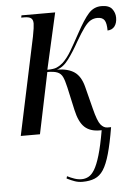

<svg xmlns="http://www.w3.org/2000/svg" viewBox="-54 -588 603 857"><g transform="rotate(-5 247.0 -159.0)"><path d="M281 228Q263 228 247 222.5Q231 217 211 207L214 197Q230 205 246 210.5Q262 216 278 216Q294 216 308.5 208.5Q323 201 336 180Q349 159 361.5 117Q374 75 386 6H377Q334 6 309.5 -17Q285 -40 273 -94L250 -198Q243 -229 235.5 -245Q228 -261 212.5 -267.5Q197 -274 167 -274L110 0H24L117 -438Q121 -458 123 -473Q125 -488 125 -495Q125 -512 116 -519Q107 -526 85 -526H72L74 -536H225L168 -284Q196 -284 210 -290Q224 -296 238 -308Q259 -328 276.5 -357.5Q294 -387 319 -433Q352 -494 375.5 -520Q399 -546 433 -546Q467 -546 480.5 -528.5Q494 -511 494 -489Q494 -465 483 -450.5Q472 -436 451 -435Q451 -468 442 -481.5Q433 -495 411 -495Q394 -495 380 -487Q366 -479 350.5 -458Q335 -437 311 -396Q289 -356 264.5 -322.5Q240 -289 211 -281Q261 -280 289 -260.5Q317 -241 329 -195L355 -93Q369 -37 382.5 -20.5Q396 -4 413 -4H429Q417 68 404 114Q391 160 375 184.5Q359 209 336 218.5Q313 228 281 228Z"/></g></svg>

Font: Noto Serif Display ExtraCondensed
Style: Italic
Weight: 400
Width: 2
Italic angle: -12°
Designer: Monotype Design Team
Foundry: Monotype Imaging Inc.
Version: Version 2.009